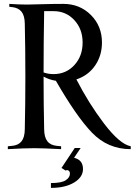

<svg xmlns="http://www.w3.org/2000/svg" viewBox="-20 -752 689 968"><path d="M19.5 0V-14.6L40.5 -16.6Q72.8 -19.5 88.6 -39.6Q104.5 -59.6 105 -100.1Q107.9 -227.1 107.9 -366.2Q107.9 -505.4 105 -632.3Q104.5 -672.9 88.6 -692.9Q72.8 -712.9 40.5 -716.3L26.9 -717.8V-732.4Q74.7 -729 116.7 -729Q130.9 -729 188.5 -730.7Q246.1 -732.4 299.3 -732.4Q382.3 -732.4 438.2 -676.5Q494.1 -620.6 494.1 -537.6Q494.1 -472.2 459.7 -421.9Q425.3 -371.6 365.2 -351.6Q426.8 -231.9 502.9 -131.3Q583 -25.4 639.2 -14.6V0Q523.4 0 442.9 -84Q365.2 -165 261.7 -344.7Q229.5 -349.6 199.7 -365.7Q199.7 -227.1 202.6 -100.1Q203.1 -59.6 219 -39.6Q234.9 -19.5 267.1 -16.6L288.1 -14.6V0Q194.8 -4.9 153.8 -4.9Q101.1 -4.9 19.5 0ZM199.7 -386.7Q223.1 -378.4 250 -378.4Q313 -378.4 354.7 -423.6Q396.5 -468.8 396.5 -537.6Q396.5 -605.5 354.7 -650.6Q313 -695.8 250 -695.8H202.6Q199.7 -537.1 199.7 -386.7ZM290 94.7 356.9 -5.9H386.7L353.5 43.5Q398.4 54.2 398.4 100.1Q398.4 141.1 354 168Q309.1 195.3 236.8 195.3V170.9Q291.5 170.9 312 156.2Q332.5 142.6 332.5 123.5Q332.5 112.3 325.4 107.9Q318.4 103.5 310.5 107.9Z"/></svg>

Font: Flanker
Style: Regular
Weight: 400
Designer: Flanker
Foundry: Flanker
Version: Version 2.027